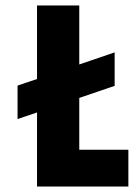

<svg xmlns="http://www.w3.org/2000/svg" viewBox="-20 -680 498 700"><path d="M115 0V-270L44 -246V-368L115 -392V-660H269V-445L398 -489V-367L269 -323V-134H448V0Z"/></svg>

Font: Bricolage Grotesque 12pt Condensed ExtraBold
Style: Regular
Weight: 800
Width: 3
Designer: Mathieu Triay
Foundry: Atelier Triay
Version: Version 1.001; ttfautohint (v1.8.4.7-5d5b);gftools[0.9.33.de